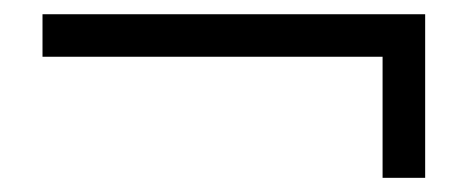

<svg xmlns="http://www.w3.org/2000/svg" viewBox="-20 -440 660 271"><path d="M520 -189V-359.9H40V-419.9H580.1V-189Z"/></svg>

Font: BabelStone Ogham Pictish
Style: Bold
Weight: 700
Designer: Andrew West
Foundry: BabelStone
Version: Version 1.02 March 14, 2022